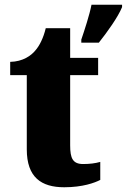

<svg xmlns="http://www.w3.org/2000/svg" viewBox="-20 -780 535 810"><path d="M323 -613V-600H397C432 -644 478 -708 495 -750V-760H366C358 -718 336 -651 323 -613ZM251 10C329 10 380 -9 403 -21V-97C383 -91 357 -88 331 -88C287 -88 276 -112 276 -167V-463H394V-536H276V-661H173C163 -619 146 -586 129 -567C112 -546 77 -520 23 -519V-463H93V-150C93 -32 154 10 251 10Z"/></svg>

Font: Noto Serif Sinhala SemiCondensed Black
Style: Regular
Weight: 900
Width: 4
Designer: Jelle Bosma - Monotype Design Team
Foundry: Monotype Imaging Inc.
Version: Version 2.007